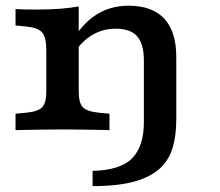

<svg xmlns="http://www.w3.org/2000/svg" viewBox="-20 -448 759 661"><path d="M195.2 -2.4Q146.7 -2.4 108.3 -1.6Q69.8 -0.8 33.5 0V-56.5L70.2 -60Q111.1 -64 125.2 -78.8Q139.4 -93.6 139.4 -133.6V-208.2H251V-133.6Q251 -93.6 265.2 -78.8Q279.3 -64 320.3 -60L356.9 -56.5V0Q321.1 -0.8 282.4 -1.6Q243.7 -2.4 195.2 -2.4ZM139.4 -208.2V-275Q139.4 -319.4 125.2 -336.1Q111.1 -352.7 70.2 -356.7L33.5 -360.2V-416.7Q48.7 -415.9 65.4 -415.5Q82.2 -415.1 108.8 -415.1Q151.4 -415.1 187.2 -417.9Q223.1 -420.7 251 -425.9V-416.7V-208.2ZM475.3 -208.2V-240.8Q475.3 -296 452.4 -322.6Q429.5 -349.2 378.6 -349.2Q329.2 -349.2 289.9 -322.8Q250.7 -296.5 221.5 -243.6L213.6 -279.3Q250.1 -353.5 301.9 -390.9Q353.7 -428.3 422.4 -428.3Q503.9 -428.3 545.4 -383.9Q586.9 -339.4 586.9 -252V-208.2ZM298.8 192.7V140.3Q395.3 137.9 435.3 96.6Q475.3 55.3 475.3 -27.8V-208.2H586.9V-36.3Q586.9 14.7 575.5 56.9Q564.1 99.1 533.3 129.2Q502.5 159.4 445.7 176.1Q388.9 192.7 298.8 192.7Z"/></svg>

Font: Playfair 5pt SemiExpanded Light
Style: Regular
Weight: 300
Width: 6
Designer: Claus Eggers Sørensen
Foundry: Claus Eggers Sørensen
Version: Version 2.203